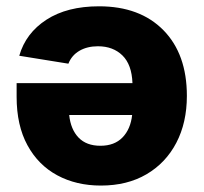

<svg xmlns="http://www.w3.org/2000/svg" viewBox="-20 -576 641 603"><path d="M291 -556.2Q419.4 -556.2 493.2 -481.2Q566.9 -406.2 566.9 -274.9Q566.9 -190.9 533.7 -127.4Q500.5 -64 439.9 -28.6Q379.4 6.8 296.9 6.8Q219.7 6.8 159.9 -25.4Q100.1 -57.6 66.2 -119.9Q32.2 -182.1 32.2 -272V-314.9H396Q394 -373 364.5 -401.9Q335 -430.7 287.6 -430.7Q253.9 -430.7 229.5 -416.5Q205.1 -402.3 194.8 -376L40.5 -400.9Q61 -472.2 126 -514.2Q190.9 -556.2 291 -556.2ZM395 -214.8H197.3Q202.1 -169.4 226.8 -143.8Q251.5 -118.2 295.4 -118.2Q339.4 -118.2 364.7 -144.3Q390.1 -170.4 395 -214.8Z"/></svg>

Font: Inter Extra Bold
Style: Regular
Weight: 800
Designer: Rasmus Andersson
Foundry: rsms
Version: Version 4.000;git-3c8e0fc